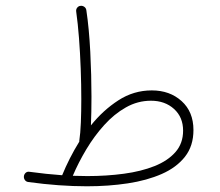

<svg xmlns="http://www.w3.org/2000/svg" viewBox="-20 -632 759 662"><path d="M62.5 -24.9Q63.5 -31.7 68.8 -36.4Q74.2 -41 82 -39.6Q139.6 -31.7 194.3 -27.8Q206.1 -56.6 220.9 -85.9Q235.8 -115.2 253.4 -143.6Q253.4 -145 253.4 -146.5Q257.3 -172.4 258.8 -209.5Q260.3 -246.6 260.3 -290.5Q260.3 -340.8 258.3 -395Q256.3 -449.2 252.4 -500.2Q248.5 -551.3 242.7 -592.3Q241.7 -600.1 246.3 -605.7Q251 -611.3 257.3 -611.8Q264.6 -612.8 270.8 -608.4Q276.9 -604 277.8 -596.2Q287.1 -534.2 291.3 -452.9Q295.4 -371.6 295.4 -298.3Q295.4 -271.5 294.9 -246.6Q294.4 -221.7 293.5 -199.7Q335.4 -252 388.2 -286.1Q440.9 -320.3 503.4 -320.3Q565.4 -320.3 606.2 -283.4Q647 -246.6 647 -183.6Q647 -128.9 617.9 -91.8Q588.9 -54.7 537.8 -32.2Q486.8 -9.8 420.7 0.2Q354.5 10.3 279.8 10.3Q184.6 10.3 77.6 -4.4Q69.8 -5.4 65.7 -11.5Q61.5 -17.6 62.5 -24.9ZM500.5 -284.7Q454.6 -284.7 414.1 -261.7Q373.5 -238.8 339.4 -200.9Q305.2 -163.1 277.8 -117.4Q250.5 -71.8 231 -25.9Q256.8 -24.9 281.2 -24.9Q347.7 -24.9 407.2 -33Q466.8 -41 512.7 -59.3Q558.6 -77.6 585 -107.7Q611.3 -137.7 611.3 -181.6Q611.3 -228 580.1 -256.3Q548.8 -284.7 500.5 -284.7Z"/></svg>

Font: Mikhak-FD ExtraLight
Style: Regular
Weight: 200
Designer: Amin Abedi
Version: Version 3.2